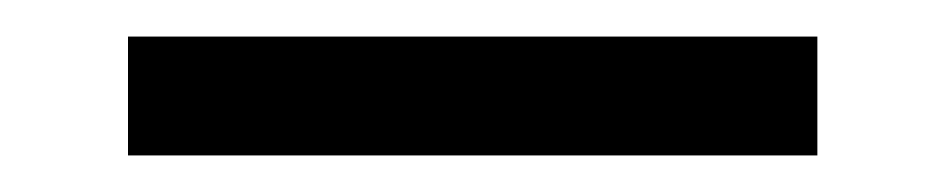

<svg xmlns="http://www.w3.org/2000/svg" viewBox="-20 -321 517 105"><path d="M50 -236V-301H427V-236Z"/></svg>

Font: Kanit Light
Style: Regular
Weight: 300
Designer: Katatrad Team
Foundry: CadsonDemak
Version: Version 2.000; ttfautohint (v1.8.3)